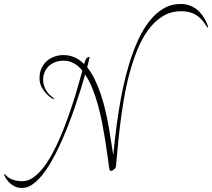

<svg xmlns="http://www.w3.org/2000/svg" viewBox="-20 -826 1057 956"><path d="M1013.2 -689Q1003.4 -703.6 992.7 -718Q981.9 -732.4 966.8 -744.1Q951.7 -755.9 931.2 -762.9Q910.6 -770 881.8 -770Q830.6 -770 790 -745.1Q749.5 -720.2 718.3 -677.5Q687 -634.8 664.1 -578.4Q641.1 -522 624.3 -458.7Q607.4 -395.5 596.4 -329.6Q585.4 -263.7 577.9 -201.9Q570.3 -140.1 565.7 -86.7Q561 -33.2 557.1 4.9Q554.7 12.7 546.4 18.8Q538.1 24.9 532.2 24.9Q525.4 24.9 523.9 12.2Q520 -14.6 515.1 -51.8Q510.3 -88.9 503.4 -130.9Q496.6 -172.9 487.8 -217.8Q479 -262.7 467 -305.7Q455.1 -348.6 439.5 -387Q423.8 -425.3 403.8 -455.1Q394 -420.4 380.9 -377.9Q367.7 -335.4 351.8 -289.3Q335.9 -243.2 317.1 -195.6Q298.3 -147.9 277.8 -103.5Q257.3 -59.1 234.9 -20.3Q212.4 18.6 188.7 47.4Q165 76.2 140.4 93Q115.7 109.9 90.8 109.9Q67.4 109.9 51 101.1Q34.7 92.3 23.9 80.8Q13.2 69.3 7.6 58.6Q2 47.9 0 43.9L3.9 41Q8.3 45.9 14.9 52Q21.5 58.1 31.7 63.5Q42 68.8 56.6 72.5Q71.3 76.2 91.8 76.2Q118.7 76.2 144 58.8Q169.4 41.5 193.1 12Q216.8 -17.6 238.3 -56.9Q259.8 -96.2 278.8 -140.4Q297.9 -184.6 314.7 -231.2Q331.5 -277.8 345.7 -322Q359.9 -366.2 370.8 -405.5Q381.8 -444.8 390.1 -474.1Q371.6 -497.6 348.1 -510.7Q324.7 -523.9 296.9 -523.9Q272.5 -523.9 253.4 -516.1Q234.4 -508.3 221.4 -495.4Q208.5 -482.4 201.7 -465.3Q194.8 -448.2 194.8 -430.2Q194.8 -410.6 200.7 -395.3Q206.5 -379.9 214.8 -368.4Q223.1 -356.9 232.4 -349.1Q241.7 -341.3 249 -336.9L245.1 -332Q240.2 -334.5 229 -342.8Q217.8 -351.1 206.1 -364.5Q194.3 -377.9 185.5 -396Q176.8 -414.1 176.8 -436Q176.8 -465.8 187.3 -487.5Q197.8 -509.3 214.6 -523.4Q231.4 -537.6 252.7 -544.7Q273.9 -551.8 295.9 -551.8Q326.7 -551.8 352.3 -540Q377.9 -528.3 398.9 -506.8Q400.4 -511.7 401.9 -516.8Q403.3 -522 404.8 -524.9Q407.2 -532.2 410.9 -535.9Q414.6 -539.6 418 -541Q421.4 -542.5 423.8 -542.7Q426.3 -543 426.8 -543Q425.3 -534.7 421.9 -521.5Q418.5 -508.3 414.1 -491.2Q436 -463.9 453.1 -428Q470.2 -392.1 483.4 -352.1Q496.6 -312 506.1 -269.8Q515.6 -227.5 522.5 -188.2Q529.3 -148.9 534.4 -114.3Q539.6 -79.6 543.9 -54.2Q547.9 -95.2 554.2 -149.4Q560.5 -203.6 569.8 -264.4Q579.1 -325.2 592.5 -388.7Q606 -452.1 624.5 -512.5Q643.1 -572.8 667.5 -626.2Q691.9 -679.7 723.1 -719.7Q754.4 -759.8 793.2 -783Q832 -806.2 879.9 -806.2Q902.8 -806.2 921.4 -799.8Q939.9 -793.5 954.3 -783.2Q968.8 -772.9 979.2 -760.3Q989.7 -747.6 997.3 -734.6Q1004.9 -721.7 1009.8 -710.2Q1014.6 -698.7 1017.1 -690.9Z"/></svg>

Font: Stalemate
Style: Regular
Weight: 400
Designer: Astigmatic (AOETI)
Foundry: Astigmatic (AOETI)
Version: Version 001.000